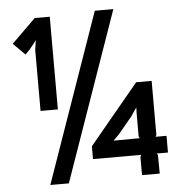

<svg xmlns="http://www.w3.org/2000/svg" viewBox="-56 -875 908 939"><g transform="rotate(-5 397.5 -405.0)"><path d="M740 -98H685L690 -90L691 1H604V-89L609 -98H372V-161L615 -454H691V-189L686 -180H740ZM535 -820 244 10H153L444 -820ZM222 -355H137V-655L144 -702L128 -681L110 -659L88 -636L30 -694L148 -810H222ZM609 -180 604 -188V-298L605 -331L595 -317L577 -290L509 -208L482 -181L481 -179Z"/></g></svg>

Font: TypoPRO Sinkin Sans
Style: 500 Medium
Weight: 500
Designer: Keith Bates
Foundry: K-Type
Version: Sinkin Sans (version 1.0)  by Keith Bates   •   © 2014   www